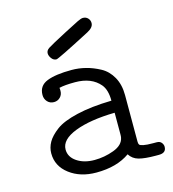

<svg xmlns="http://www.w3.org/2000/svg" viewBox="-98 -717 721 802"><g transform="rotate(-15 262.5 -315.5)"><path d="M59.1 -122.1Q59.1 -147 72 -169.9Q85 -192.9 115.5 -215.8Q146 -238.8 208.5 -253.4Q271 -268.1 358.9 -270Q358.9 -316.9 338.9 -340.8Q302.7 -383.8 231.9 -383.8Q187 -383.8 163.1 -377.9Q164.1 -374 164.1 -365.2Q164.1 -348.1 153.1 -337.2Q142.1 -326.2 126 -326.2Q108.9 -326.2 97.9 -338.1Q86.9 -350.1 86.9 -367.2Q86.9 -407.2 124.5 -422.1Q162.1 -437 231 -437Q261.7 -437 291.7 -429.4Q321.8 -421.9 352.3 -405.5Q382.8 -389.2 401.4 -356.2Q419.9 -323.2 419.9 -277.8V-76.2Q419.9 -67.4 422.9 -63.2Q425.8 -59.1 439.5 -56.2Q453.1 -53.2 482.9 -53.2H496.1Q510.3 -53.2 517.1 -44.7Q523.9 -36.1 523.9 -26.9Q523.9 0 492.2 0H479Q431.2 0 405.5 -7.1Q379.9 -14.2 366.2 -36.1Q310.1 3.9 221.2 3.9Q152.3 3.9 105.7 -31.5Q59.1 -66.9 59.1 -122.1ZM121.1 -122.1Q121.1 -89.8 151.6 -69.3Q182.1 -48.8 227.1 -48.8Q270 -48.8 311 -64Q352.1 -79.1 357.9 -110.8Q358.9 -115.7 358.9 -126V-217.8Q252 -215.8 186.5 -190.4Q121.1 -165 121.1 -122.1ZM152.8 -529.8Q152.8 -542 165.5 -550.5Q178.2 -559.1 247.1 -595.2Q285.2 -614.3 309.1 -627Q325.2 -634.8 333 -634.8Q346.2 -634.8 354.5 -626Q362.8 -617.2 362.8 -605Q362.8 -585.9 335.9 -571.8Q189.9 -495.6 182.1 -496.1Q169.9 -496.1 161.4 -507.3Q152.8 -518.6 152.8 -529.8Z"/></g></svg>

Font: CMU Typewriter Text
Style: Light
Weight: 200
Version: Version 0.7.0